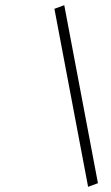

<svg xmlns="http://www.w3.org/2000/svg" viewBox="-20 -721 427 741"><path d="M358 -14 320 0 190 -687 228 -701Z"/></svg>

Font: Titillium Web ExtraLight
Style: Italic
Weight: 275
Italic angle: -13°
Version: Version 1.002;PS 57.000;hotconv 1.0.70;makeotf.lib2.5.55311